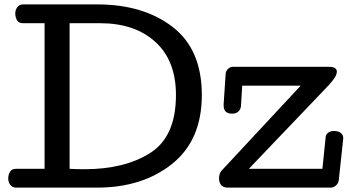

<svg xmlns="http://www.w3.org/2000/svg" viewBox="-20 -857 1612 877"><path d="M17.6 0ZM783.7 -422.9Q783.7 -580.1 689.7 -665.5Q595.7 -751 437.5 -751H297.9V-85.9Q314.9 -85 331.5 -84.5Q348.1 -84 364.7 -84Q549.8 -84 666.7 -158.7Q783.7 -233.4 783.7 -422.9ZM901.9 -422.9Q901.9 -216.8 766.1 -108.4Q630.4 0 423.8 0H53.7Q36.6 0 27.1 -12.5Q17.6 -24.9 17.6 -41Q17.6 -59.1 25.9 -72.5Q34.2 -85.9 52.7 -85.9H183.6V-751H84.5Q65.9 -751 57.9 -764.4Q49.8 -777.8 49.8 -795.9Q49.8 -812 59.3 -824.5Q68.8 -836.9 85.9 -836.9H423.8Q634.8 -836.9 768.3 -734.1Q901.9 -631.3 901.9 -422.9ZM1480.5 -551.8Q1502 -551.8 1510.3 -545.7Q1518.6 -539.6 1518.6 -530.3Q1518.6 -513.7 1502.9 -493.7Q1487.3 -473.6 1479.5 -465.8L1116.7 -85.9H1452.6L1467.3 -228Q1467.8 -243.2 1479 -251Q1490.2 -258.8 1504.4 -258.8Q1524.4 -258.8 1536.1 -250.2Q1547.9 -241.7 1547.9 -225.1Q1547.9 -224.1 1547.6 -222.9Q1547.4 -221.7 1547.4 -220.2L1527.3 -33.2Q1525.9 -20 1514.6 -10Q1503.4 0 1490.7 0H1020.5Q1000 0 990.2 -11.7Q980.5 -23.4 980.5 -42Q980.5 -53.7 983.6 -62.7Q986.8 -71.8 992.7 -78.1L1353.5 -465.8H1086.4L1080.6 -372.1Q1078.6 -355.5 1067.9 -346.7Q1057.1 -337.9 1040.5 -337.9Q1021 -337.9 1011.2 -347.2Q1001.5 -356.4 1001.5 -375.5V-380.9L1010.7 -519Q1011.2 -531.7 1021 -541.7Q1030.8 -551.8 1043.5 -551.8Z"/></svg>

Font: Cutive
Style: Regular
Weight: 400
Designer: Vernon Adams
Version: Version 1.002